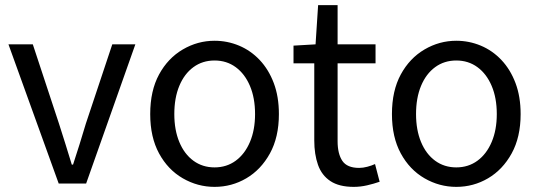

<svg xmlns="http://www.w3.org/2000/svg" viewBox="-20 -716 2103 749"><path d="M209 0 13 -543H108L210 -234Q223 -194 235.5 -153.5Q248 -113 260 -74H265Q278 -113 290.5 -153.5Q303 -194 315 -234L418 -543H508L316 0Z M817 13Q751 13 693 -20.5Q635 -54 600.5 -117.5Q566 -181 566 -271Q566 -362 600.5 -425.5Q635 -489 693 -523Q751 -557 817 -557Q867 -557 912.5 -538Q958 -519 993 -482Q1028 -445 1048 -392Q1068 -339 1068 -271Q1068 -181 1033 -117.5Q998 -54 941 -20.5Q884 13 817 13ZM817 -63Q864 -63 899.5 -89Q935 -115 955 -162Q975 -209 975 -271Q975 -334 955 -381Q935 -428 899.5 -454Q864 -480 817 -480Q770 -480 734.5 -454Q699 -428 679.5 -381Q660 -334 660 -271Q660 -209 679.5 -162Q699 -115 734.5 -89Q770 -63 817 -63Z M1360 13Q1303 13 1269 -9.5Q1235 -32 1220.5 -73Q1206 -114 1206 -168V-469H1125V-538L1211 -543L1221 -696H1297V-543H1445V-469H1297V-165Q1297 -116 1315.5 -88.5Q1334 -61 1381 -61Q1396 -61 1413 -65.5Q1430 -70 1443 -76L1461 -7Q1438 1 1412 7Q1386 13 1360 13Z M1760 13Q1694 13 1636 -20.5Q1578 -54 1543.5 -117.5Q1509 -181 1509 -271Q1509 -362 1543.5 -425.5Q1578 -489 1636 -523Q1694 -557 1760 -557Q1810 -557 1855.5 -538Q1901 -519 1936 -482Q1971 -445 1991 -392Q2011 -339 2011 -271Q2011 -181 1976 -117.5Q1941 -54 1884 -20.5Q1827 13 1760 13ZM1760 -63Q1807 -63 1842.5 -89Q1878 -115 1898 -162Q1918 -209 1918 -271Q1918 -334 1898 -381Q1878 -428 1842.5 -454Q1807 -480 1760 -480Q1713 -480 1677.5 -454Q1642 -428 1622.5 -381Q1603 -334 1603 -271Q1603 -209 1622.5 -162Q1642 -115 1677.5 -89Q1713 -63 1760 -63Z"/></svg>

Font: Noto Sans TC Thin
Style: Regular
Weight: 400
Version: Version 2.004-H2;hotconv 1.0.118;makeotfexe 2.5.65603